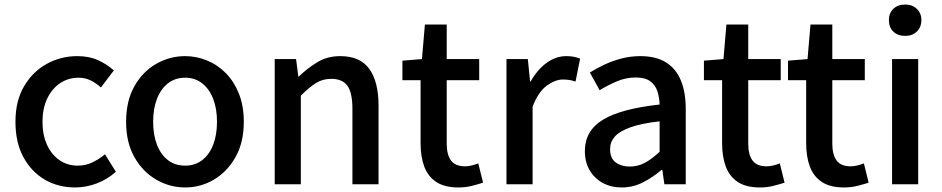

<svg xmlns="http://www.w3.org/2000/svg" viewBox="-20 -811 4147 845"><path d="M311 14Q236 14 177 -20.5Q118 -55 83 -119.5Q48 -184 48 -275Q48 -367 86 -431.5Q124 -496 186 -530Q248 -564 320 -564Q373 -564 412 -546Q451 -528 481 -501L424 -426Q402 -446 378 -457.5Q354 -469 326 -469Q280 -469 244 -444.5Q208 -420 187.5 -376.5Q167 -333 167 -275Q167 -217 187 -173.5Q207 -130 242 -106Q277 -82 322 -82Q357 -82 387 -96.5Q417 -111 442 -132L490 -55Q452 -21 405 -3.5Q358 14 311 14Z M795 14Q727 14 667.5 -20.5Q608 -55 571.5 -119.5Q535 -184 535 -275Q535 -367 571.5 -431.5Q608 -496 667.5 -530Q727 -564 795 -564Q845 -564 892 -544.5Q939 -525 975 -488Q1011 -451 1032 -397.5Q1053 -344 1053 -275Q1053 -184 1016.5 -119.5Q980 -55 921.5 -20.5Q863 14 795 14ZM795 -82Q838 -82 869.5 -106Q901 -130 918 -173.5Q935 -217 935 -275Q935 -333 918 -376.5Q901 -420 869.5 -444.5Q838 -469 795 -469Q751 -469 719.5 -444.5Q688 -420 671 -376.5Q654 -333 654 -275Q654 -217 671 -173.5Q688 -130 719.5 -106Q751 -82 795 -82Z M1189 0V-551H1283L1293 -474H1295Q1333 -511 1377 -537.5Q1421 -564 1477 -564Q1565 -564 1605.5 -507.5Q1646 -451 1646 -346V0H1531V-332Q1531 -403 1509 -433.5Q1487 -464 1438 -464Q1400 -464 1370.5 -445.5Q1341 -427 1304 -390V0Z M1998 14Q1936 14 1899.5 -10.5Q1863 -35 1847 -78.5Q1831 -122 1831 -180V-458H1751V-544L1837 -551L1850 -703H1946V-551H2089V-458H1946V-179Q1946 -130 1965 -104.5Q1984 -79 2027 -79Q2041 -79 2057 -83Q2073 -87 2085 -92L2106 -7Q2084 0 2056.5 7Q2029 14 1998 14Z M2209 0V-551H2303L2313 -452H2315Q2345 -505 2386 -534.5Q2427 -564 2472 -564Q2492 -564 2506 -561Q2520 -558 2533 -553L2513 -452Q2498 -457 2486 -459Q2474 -461 2457 -461Q2424 -461 2387 -434.5Q2350 -408 2324 -342V0Z M2716 14Q2669 14 2632.5 -6Q2596 -26 2575 -62Q2554 -98 2554 -146Q2554 -235 2632.5 -283.5Q2711 -332 2883 -351Q2882 -383 2873 -410Q2864 -437 2841.5 -453.5Q2819 -470 2778 -470Q2735 -470 2695 -453Q2655 -436 2619 -414L2576 -492Q2605 -510 2640 -526.5Q2675 -543 2715 -553.5Q2755 -564 2798 -564Q2867 -564 2911 -536.5Q2955 -509 2976.5 -457Q2998 -405 2998 -331V0H2904L2895 -63H2891Q2854 -31 2810 -8.5Q2766 14 2716 14ZM2751 -78Q2787 -78 2818 -94.5Q2849 -111 2883 -143V-277Q2802 -268 2754 -250.5Q2706 -233 2685.5 -209.5Q2665 -186 2665 -155Q2665 -114 2690 -96Q2715 -78 2751 -78Z M3325 14Q3263 14 3226.5 -10.5Q3190 -35 3174 -78.5Q3158 -122 3158 -180V-458H3078V-544L3164 -551L3177 -703H3273V-551H3416V-458H3273V-179Q3273 -130 3292 -104.5Q3311 -79 3354 -79Q3368 -79 3384 -83Q3400 -87 3412 -92L3433 -7Q3411 0 3383.5 7Q3356 14 3325 14Z M3695 14Q3633 14 3596.5 -10.5Q3560 -35 3544 -78.5Q3528 -122 3528 -180V-458H3448V-544L3534 -551L3547 -703H3643V-551H3786V-458H3643V-179Q3643 -130 3662 -104.5Q3681 -79 3724 -79Q3738 -79 3754 -83Q3770 -87 3782 -92L3803 -7Q3781 0 3753.5 7Q3726 14 3695 14Z M3906 0V-551H4021V0ZM3964 -653Q3931 -653 3911.5 -672Q3892 -691 3892 -723Q3892 -753 3911.5 -772Q3931 -791 3964 -791Q3995 -791 4015 -772Q4035 -753 4035 -723Q4035 -691 4015 -672Q3995 -653 3964 -653Z"/></svg>

Font: Noto Sans JP Thin Medium
Style: Regular
Weight: 500
Version: Version 2.004-H2;hotconv 1.0.118;makeotfexe 2.5.65603